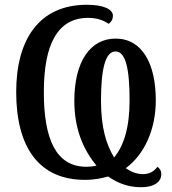

<svg xmlns="http://www.w3.org/2000/svg" viewBox="-20 -745 724 806"><path d="M573 41C630 41 657 16 657 -13C657 -30 650 -38 641 -45C626 -25 608 -14 579 -14C554 -14 530 -24 508 -39C588 -98 634 -204 634 -324C634 -476 578 -583 465 -583C360 -583 292 -488 292 -322C292 -209 326 -121 385 -50C374 -47 359 -45 342 -45C216 -45 164 -160 164 -358C164 -556 220 -670 350 -670C385 -670 413 -661 436 -645C445 -651 454 -662 454 -679C454 -705 417 -725 345 -725C144 -725 48 -579 48 -359C48 -125 145 10 336 10C379 10 407 3 434 -4C473 23 517 41 573 41ZM459 -84C426 -139 404 -208 404 -323C404 -455 422 -529 465 -529C508 -529 524 -454 524 -324C524 -210 500 -133 459 -84Z"/></svg>

Font: Noto Serif Condensed Medium
Style: Regular
Weight: 500
Width: 3
Designer: Monotype Design Team
Foundry: Monotype Imaging Inc.
Version: Version 2.015